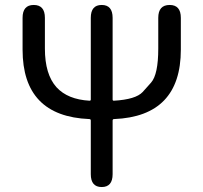

<svg xmlns="http://www.w3.org/2000/svg" viewBox="-20 -754 820 774"><path d="M390 0Q346 0 346 -52V-268Q346 -274 340 -274Q71 -285 71 -554V-682Q71 -734 116 -734Q161 -734 161 -682V-558Q161 -454 208 -402Q253 -353 341 -348Q346 -348 346 -353V-682Q346 -734 390 -734Q434 -734 434 -682V-353Q434 -348 439 -348Q527 -353 555 -383Q572 -402 589 -421Q618 -454 618 -558V-682Q618 -734 664 -734Q709 -734 709 -682V-554Q709 -285 440 -274Q434 -274 434 -268V-52Q434 0 390 0Z"/></svg>

Font: Resource Han Rounded CN
Style: Regular
Weight: 400
Designer: Cyano Hao (round all glyphs); Ryoko NISHIZUKA  (kana, bopomofo & ideographs); Paul D. Hunt (Latin, Greek & Cyrillic); Sa
Foundry: Cyano Hao
Version: 0.990